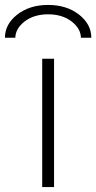

<svg xmlns="http://www.w3.org/2000/svg" viewBox="-48 -758 390 778"><path d="M322 -605H280Q279 -643 241.5 -671.5Q204 -700 147 -700Q90 -700 52.5 -671.5Q15 -643 14 -605H-28Q-28 -660 22 -699Q72 -738 147 -738Q222 -738 272 -699Q322 -660 322 -605ZM123 0V-520H171V0Z"/></svg>

Font: Mplus 1p Light
Style: Regular
Weight: 300
Version: Version 1.061